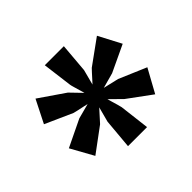

<svg xmlns="http://www.w3.org/2000/svg" viewBox="-130 -1046 948 948"><g transform="rotate(-45 344.0 -571.5)"><path d="M281 -285 295 -442 316 -521 260 -459 133 -365 67 -484 208 -552 287 -573Q284 -574 266 -577.8Q248 -581.5 229.8 -585.5Q211.5 -589.5 207 -591L64 -655L124 -774L258 -682L315 -623Q314.5 -626 309.2 -643.5Q304 -661 298.8 -679Q293.5 -697 293 -702L273 -858H406L393 -704L372 -624Q374 -626 386.5 -639.8Q399 -653.5 411.8 -667.8Q424.5 -682 428 -685L558 -779L620 -661L480 -595L400 -573L481 -554L624 -493L557 -371L433 -462L373 -521Q373.5 -518 378.8 -500.8Q384 -483.5 389.2 -465.5Q394.5 -447.5 395 -443L414 -285Z"/></g></svg>

Font: Merriweather Sans ExtraBold
Style: Regular
Weight: 800
Designer: Eben Sorkin
Foundry: Eben Sorkin
Version: Version 2.001; ttfautohint (v1.8.3)